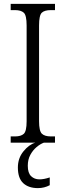

<svg xmlns="http://www.w3.org/2000/svg" viewBox="-20 -734 338 988"><path d="M35 0V-32H57Q88 -32 102.5 -45.5Q117 -59 117 -110V-603Q117 -655 102.5 -668.5Q88 -682 57 -682H35V-714H263V-682H242Q209 -682 195 -668.5Q181 -655 181 -603V-110Q181 -60 195.5 -46Q210 -32 242 -32H263V0ZM175 234Q127 234 99.5 208.5Q72 183 72 128Q72 80 100.5 45Q129 10 162 0H206Q187 7 168 23Q149 39 136 63Q123 87 123 119Q123 156 140 172.5Q157 189 183 189Q206 189 236 179V219Q208 234 175 234Z"/></svg>

Font: Noto Serif Tamil Condensed Light
Style: Regular
Weight: 300
Width: 3
Designer: Indian Type Foundry, Tom Grace, and the Monotype Design Team
Foundry: Monotype Imaging Inc.
Version: Version 2.004; ttfautohint (v1.8.4.7-5d5b)